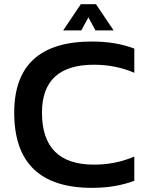

<svg xmlns="http://www.w3.org/2000/svg" viewBox="-20 -904 719 929"><path d="M629.9 -29.3Q539.6 4.9 424.8 4.9Q48.8 4.9 48.8 -358.9Q48.8 -703.1 424.8 -703.1Q539.6 -703.1 629.9 -668.9V-551.8Q539.6 -590.8 434.6 -590.8Q183.1 -590.8 183.1 -358.9Q183.1 -107.4 434.6 -107.4Q539.6 -107.4 629.9 -146.5ZM371.1 -883.8H444.3L529.8 -756.8H441.9L407.7 -820.3L373.5 -756.8H285.6Z"/></svg>

Font: SansationBold
Style: Bold
Weight: 700
Designer: Bernd Montag
Version: Version 1.301